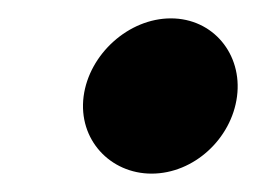

<svg xmlns="http://www.w3.org/2000/svg" viewBox="-20 -417 279 209"><path d="M71 -312C65 -265 100 -228 145 -228C191 -228 232 -266 238 -312C244 -358 212 -397 166 -397C120 -397 77 -358 71 -312Z"/></svg>

Font: Bluebird
Style: SfBdObl
Weight: 700
Designer: Jasper
Foundry: Cannot Into Space Fonts
Version: Version 0.98